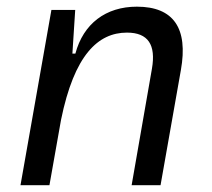

<svg xmlns="http://www.w3.org/2000/svg" viewBox="-20 -547 626 567"><path d="M40.5 0H126L160.2 -192.9C199.2 -384.8 269.5 -450.7 355 -450.7C417.5 -450.7 440.9 -414.6 428.7 -344.2L368.7 0H454.1L514.2 -340.3C536.1 -463.4 492.7 -527.3 384.3 -527.3C292.5 -527.3 226.1 -477.1 202.6 -388.7H193.8L202.1 -517.6H131.8Z"/></svg>

Font: Cascadia Code SemiLight
Style: Italic
Weight: 350
Italic angle: -10°
Monospace: yes
Designer: Aaron Bell
Foundry: Saja Typeworks
Version: Version 2404.023